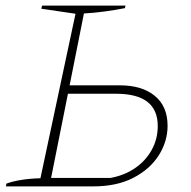

<svg xmlns="http://www.w3.org/2000/svg" viewBox="-20 -664 679 684"><path d="M1 0 3 -10Q25 -18 55.5 -23Q86 -28 124 -29L249 -615L127 -633L130 -644H427L425 -635Q389 -628 352 -623Q315 -618 279 -616L228 -360H407Q486 -360 531.5 -322.5Q577 -285 577 -216Q577 -160 545.5 -110.5Q514 -61 455 -30.5Q396 0 312 0ZM162 -30H373Q423 -39 461 -65Q499 -91 520.5 -130Q542 -169 542 -215Q542 -330 394 -330H222Z"/></svg>

Font: Piazzolla Thin
Style: Italic
Weight: 100
Italic angle: -11.3°
Designer: Juan Pablo del Peral
Foundry: Huerta Tipografica
Version: Version 1.330